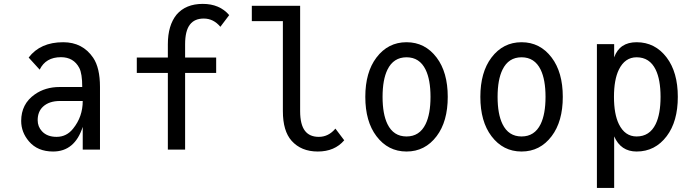

<svg xmlns="http://www.w3.org/2000/svg" viewBox="-20 -762 3556 978"><path d="M489.3 0H401.4V-115.7Q360.8 9.8 250.5 9.8Q171.4 9.8 127.4 -42Q87.9 -88.4 87.9 -146Q87.9 -232.4 156.7 -280.8Q210.4 -318.8 283.7 -318.8H398.9Q398.9 -387.2 383.8 -416Q355 -470.7 290.5 -470.7Q212.9 -470.7 182.1 -407.2L126 -468.8Q185.1 -546.9 301.8 -546.9Q400.9 -546.9 454.6 -467.8Q489.3 -416.5 489.3 -319.3ZM401.4 -247.6Q344.7 -247.6 285.2 -247.6Q230.5 -247.6 199.2 -218.8Q171.9 -193.4 171.9 -149.9Q171.9 -117.2 193.4 -93.8Q219.7 -64.9 268.1 -64.9Q319.3 -64.9 352.5 -106.9Q401.4 -167.5 401.4 -247.6Z M835 0V-390.6H676.8V-468.8H835V-536.6Q835 -632.8 879.4 -687.5Q926.3 -742.2 1012.7 -742.2Q1098.6 -742.2 1147.5 -685.1L1102.5 -625.5Q1067.4 -667.5 1018.1 -667.5Q971.2 -667.5 947.8 -637.2Q922.9 -605.5 922.9 -536.6V-468.8H1081.1V-390.6H922.9V0Z M1733.4 -47.4Q1684.6 9.8 1598.6 9.8Q1514.2 9.8 1465.3 -44.9Q1420.9 -94.7 1420.9 -195.8V-654.3H1262.7V-732.4H1508.8V-195.8Q1508.8 -127.4 1533.7 -95.2Q1557.1 -64.9 1604 -64.9Q1653.3 -64.9 1688.5 -106.9Q1688.5 -106.9 1733.4 -47.4Z M2147.9 -129.9Q2172.9 -181.2 2172.9 -268.6Q2172.9 -356 2147.9 -407.2Q2117.2 -470.2 2050.8 -470.2Q1984.4 -470.2 1953.6 -407.2Q1928.7 -356 1928.7 -268.6Q1928.7 -181.2 1953.6 -129.9Q1984.4 -66.9 2050.8 -66.9Q2117.2 -66.9 2147.9 -129.9ZM1897.5 -68.4Q1840.8 -143.1 1840.8 -268.6Q1840.8 -394 1897.5 -468.8Q1956.5 -546.9 2050.8 -546.9Q2145 -546.9 2204.1 -468.8Q2260.7 -394 2260.7 -268.6Q2260.7 -143.1 2204.1 -68.4Q2145 9.8 2050.8 9.8Q1956.5 9.8 1897.5 -68.4Z M2733.9 -129.9Q2758.8 -181.2 2758.8 -268.6Q2758.8 -356 2733.9 -407.2Q2703.1 -470.2 2636.7 -470.2Q2570.3 -470.2 2539.6 -407.2Q2514.6 -356 2514.6 -268.6Q2514.6 -181.2 2539.6 -129.9Q2570.3 -66.9 2636.7 -66.9Q2703.1 -66.9 2733.9 -129.9ZM2483.4 -68.4Q2426.8 -143.1 2426.8 -268.6Q2426.8 -394 2483.4 -468.8Q2542.5 -546.9 2636.7 -546.9Q2731 -546.9 2790 -468.8Q2846.7 -394 2846.7 -268.6Q2846.7 -143.1 2790 -68.4Q2731 9.8 2636.7 9.8Q2542.5 9.8 2483.4 -68.4Z M3222.7 -470.2Q3163.1 -470.2 3132.3 -407.2Q3107.4 -356 3107.4 -268.6Q3107.4 -181.2 3132.3 -129.9Q3163.1 -66.9 3222.7 -66.9Q3289.1 -66.9 3319.8 -129.9Q3344.7 -181.2 3344.7 -268.6Q3344.7 -356 3319.8 -407.2Q3289.1 -470.2 3222.7 -470.2ZM3020.5 -537.1H3108.4V-469.7Q3135.7 -546.9 3222.7 -546.9Q3316.9 -546.9 3376 -468.8Q3432.6 -394 3432.6 -268.6Q3432.6 -143.1 3376 -68.4Q3316.9 9.8 3222.7 9.8Q3142.1 9.8 3108.4 -67.4V195.3H3020.5Z"/></svg>

Font: Consola Mono
Style: Book
Weight: 400
Monospace: yes
Version: Version 2.001